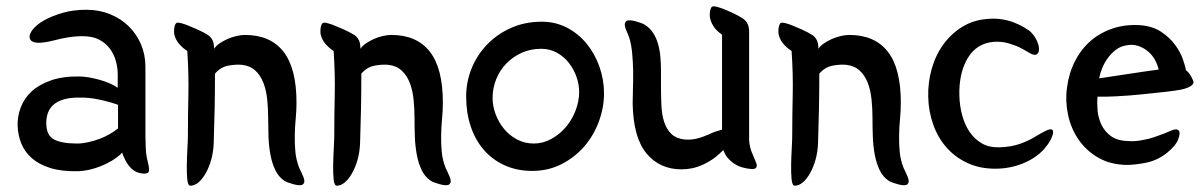

<svg xmlns="http://www.w3.org/2000/svg" viewBox="-20 -483 3817 610"><path d="M354 -247Q354 -268 348 -289.5Q342 -311 329 -328.5Q316 -346 295 -357Q274 -368 243 -368Q218 -368 194.5 -364Q171 -360 153 -355Q83 -337 75 -360Q71 -372 83 -388Q95 -404 119.5 -418Q144 -432 178.5 -442Q213 -452 254 -452Q295 -452 329.5 -438Q364 -424 389 -399.5Q414 -375 428 -342Q442 -309 442 -271V-53Q442 -38 443 -14Q444 10 449 29Q457 59 451 65Q446 69 435.5 68.5Q425 68 415 64Q402 59 389.5 43.5Q377 28 368 2Q363 8 350.5 17.5Q338 27 319 36.5Q300 46 276.5 53Q253 60 227 61Q175 62 139 50.5Q103 39 80.5 19Q58 -1 47.5 -27.5Q37 -54 36 -83Q35 -113 46 -142Q57 -171 81 -193Q105 -215 143 -228Q181 -241 234 -240Q263 -239 298 -229Q333 -219 354 -204ZM355 -150Q327 -160 293.5 -167Q260 -174 226 -173Q127 -171 127 -92Q127 -53 151.5 -40Q176 -27 225 -27Q241 -27 259.5 -31Q278 -35 295.5 -41.5Q313 -48 328.5 -57Q344 -66 355 -75Z M660 -328Q666 -337 677.5 -345Q689 -353 702.5 -359Q716 -365 731 -368.5Q746 -372 758 -372Q839 -372 880.5 -319Q922 -266 922 -157Q922 -132 919.5 -106Q917 -80 916.5 -53Q916 -26 918.5 0Q921 26 931 51Q934 57 937.5 64.5Q941 72 944 79.5Q947 87 947 93Q947 99 942 103Q938 106 930 105.5Q922 105 913 102.5Q904 100 895.5 97Q887 94 883 91Q865 79 854.5 57Q844 35 839 7.5Q834 -20 833 -49.5Q832 -79 832 -106Q832 -137 829 -166.5Q826 -196 817 -219.5Q808 -243 791.5 -258.5Q775 -274 749 -277Q730 -279 705.5 -274.5Q681 -270 663 -249Q663 -195 662 -140.5Q661 -86 659 -29Q658 0 651 24.5Q644 49 633.5 67.5Q623 86 610.5 96.5Q598 107 585 107Q577 107 575 87Q573 67 573.5 40.5Q574 14 575.5 -13Q577 -40 577 -55Q577 -115 578.5 -180.5Q580 -246 575 -321Q561 -330 549.5 -343Q538 -356 534 -373Q533 -377 533 -383.5Q533 -390 534 -396Q535 -402 537.5 -406.5Q540 -411 545 -411Q550 -411 557 -409Q564 -407 570 -405Q577 -402 587 -398Q597 -394 607 -389.5Q617 -385 626.5 -380Q636 -375 642 -371Q651 -364 655.5 -354.5Q660 -345 660 -330Z M1125 -328Q1131 -337 1142.5 -345Q1154 -353 1167.5 -359Q1181 -365 1196 -368.5Q1211 -372 1223 -372Q1304 -372 1345.5 -319Q1387 -266 1387 -157Q1387 -132 1384.5 -106Q1382 -80 1381.5 -53Q1381 -26 1383.5 0Q1386 26 1396 51Q1399 57 1402.5 64.5Q1406 72 1409 79.5Q1412 87 1412 93Q1412 99 1407 103Q1403 106 1395 105.5Q1387 105 1378 102.5Q1369 100 1360.5 97Q1352 94 1348 91Q1330 79 1319.5 57Q1309 35 1304 7.5Q1299 -20 1298 -49.5Q1297 -79 1297 -106Q1297 -137 1294 -166.5Q1291 -196 1282 -219.5Q1273 -243 1256.5 -258.5Q1240 -274 1214 -277Q1195 -279 1170.5 -274.5Q1146 -270 1128 -249Q1128 -195 1127 -140.5Q1126 -86 1124 -29Q1123 0 1116 24.5Q1109 49 1098.5 67.5Q1088 86 1075.5 96.5Q1063 107 1050 107Q1042 107 1040 87Q1038 67 1038.5 40.5Q1039 14 1040.5 -13Q1042 -40 1042 -55Q1042 -115 1043.5 -180.5Q1045 -246 1040 -321Q1026 -330 1014.5 -343Q1003 -356 999 -373Q998 -377 998 -383.5Q998 -390 999 -396Q1000 -402 1002.5 -406.5Q1005 -411 1010 -411Q1015 -411 1022 -409Q1029 -407 1035 -405Q1042 -402 1052 -398Q1062 -394 1072 -389.5Q1082 -385 1091.5 -380Q1101 -375 1107 -371Q1116 -364 1120.5 -354.5Q1125 -345 1125 -330Z M1461 -176Q1461 -223 1478.5 -266Q1496 -309 1528 -342Q1560 -375 1604 -394.5Q1648 -414 1701 -414Q1745 -414 1781.5 -395Q1818 -376 1844 -344Q1870 -312 1884.5 -271Q1899 -230 1899 -186Q1899 -141 1882.5 -96.5Q1866 -52 1836 -17.5Q1806 17 1764 38.5Q1722 60 1671 60Q1623 60 1584 42.5Q1545 25 1517.5 -6.5Q1490 -38 1475.5 -81.5Q1461 -125 1461 -176ZM1699 -328Q1666 -328 1638 -315.5Q1610 -303 1589 -281.5Q1568 -260 1556.5 -231.5Q1545 -203 1545 -172Q1545 -146 1554.5 -120.5Q1564 -95 1581 -74Q1598 -53 1622.5 -40Q1647 -27 1676 -27Q1705 -27 1731.5 -41.5Q1758 -56 1777.5 -79Q1797 -102 1808.5 -131.5Q1820 -161 1820 -191Q1820 -215 1811.5 -239Q1803 -263 1787.5 -283Q1772 -303 1749.5 -315.5Q1727 -328 1699 -328Z M2080 -205Q2080 -174 2081.5 -145.5Q2083 -117 2090.5 -94.5Q2098 -72 2113 -57.5Q2128 -43 2154 -40Q2172 -38 2190.5 -42Q2209 -46 2224 -53Q2228 -54 2238.5 -59Q2249 -64 2260 -67L2274 -71V-373Q2260 -382 2250 -395Q2240 -408 2236 -425Q2235 -429 2235 -435.5Q2235 -442 2236 -448Q2237 -454 2239.5 -458.5Q2242 -463 2247 -463Q2252 -463 2259 -461Q2266 -459 2272 -457Q2286 -452 2307.5 -442Q2329 -432 2342 -423Q2351 -416 2355.5 -406.5Q2360 -397 2360 -382V-41Q2360 -28 2363.5 -14.5Q2367 -1 2372 9Q2378 23 2382.5 34.5Q2387 46 2381 51Q2378 54 2371 54Q2364 54 2355 52.5Q2346 51 2337.5 48.5Q2329 46 2323 43Q2298 30 2285 9Q2283 5 2281.5 1.5Q2280 -2 2278 -6L2265 6Q2244 26 2212.5 40.5Q2181 55 2145 55Q2076 55 2034 4.5Q1992 -46 1990 -154Q1990 -176 1991 -203Q1992 -230 1991.5 -258Q1991 -286 1988.5 -313.5Q1986 -341 1979 -364Q1977 -370 1973.5 -377.5Q1970 -385 1967.5 -392Q1965 -399 1965 -405.5Q1965 -412 1970 -416Q1974 -419 1982 -418.5Q1990 -418 1999 -415.5Q2008 -413 2016.5 -410Q2025 -407 2029 -404Q2045 -394 2055 -378.5Q2065 -363 2070.5 -344Q2076 -325 2078 -303Q2080 -281 2080 -259Z M2580 -328Q2586 -337 2597.5 -345Q2609 -353 2622.5 -359Q2636 -365 2651 -368.5Q2666 -372 2678 -372Q2759 -372 2800.5 -319Q2842 -266 2842 -157Q2842 -132 2839.5 -106Q2837 -80 2836.5 -53Q2836 -26 2838.5 0Q2841 26 2851 51Q2854 57 2857.5 64.5Q2861 72 2864 79.5Q2867 87 2867 93Q2867 99 2862 103Q2858 106 2850 105.5Q2842 105 2833 102.5Q2824 100 2815.5 97Q2807 94 2803 91Q2785 79 2774.5 57Q2764 35 2759 7.5Q2754 -20 2753 -49.5Q2752 -79 2752 -106Q2752 -137 2749 -166.5Q2746 -196 2737 -219.5Q2728 -243 2711.5 -258.5Q2695 -274 2669 -277Q2650 -279 2625.5 -274.5Q2601 -270 2583 -249Q2583 -195 2582 -140.5Q2581 -86 2579 -29Q2578 0 2571 24.5Q2564 49 2553.5 67.5Q2543 86 2530.5 96.5Q2518 107 2505 107Q2497 107 2495 87Q2493 67 2493.5 40.5Q2494 14 2495.5 -13Q2497 -40 2497 -55Q2497 -115 2498.5 -180.5Q2500 -246 2495 -321Q2481 -330 2469.5 -343Q2458 -356 2454 -373Q2453 -377 2453 -383.5Q2453 -390 2454 -396Q2455 -402 2457.5 -406.5Q2460 -411 2465 -411Q2470 -411 2477 -409Q2484 -407 2490 -405Q2497 -402 2507 -398Q2517 -394 2527 -389.5Q2537 -385 2546.5 -380Q2556 -375 2562 -371Q2571 -364 2575.5 -354.5Q2580 -345 2580 -330Z M3252 -384Q3262 -375 3269 -363.5Q3276 -352 3279 -341Q3282 -330 3280.5 -321.5Q3279 -313 3273 -310Q3265 -306 3249.5 -315.5Q3234 -325 3218 -333Q3208 -338 3185.5 -345Q3163 -352 3136 -350Q3082 -345 3054 -297.5Q3026 -250 3028 -178Q3029 -146 3037 -116.5Q3045 -87 3060.5 -64Q3076 -41 3099.5 -27.5Q3123 -14 3155 -15Q3192 -16 3220.5 -26Q3249 -36 3271 -50Q3278 -54 3286.5 -59Q3295 -64 3302.5 -67.5Q3310 -71 3315.5 -72Q3321 -73 3324 -70Q3327 -65 3325 -57Q3323 -49 3318.5 -40Q3314 -31 3308 -23Q3302 -15 3297 -9Q3269 21 3228 37Q3187 53 3142 53Q3093 53 3054 35Q3015 17 2987.5 -14Q2960 -45 2945 -87Q2930 -129 2929 -176Q2928 -222 2940.5 -265.5Q2953 -309 2978 -343Q3003 -377 3038.5 -398.5Q3074 -420 3119 -423Q3143 -425 3164 -421.5Q3185 -418 3201.5 -411.5Q3218 -405 3231 -397.5Q3244 -390 3252 -384Z M3559 41Q3507 40 3468.5 17.5Q3430 -5 3406 -40.5Q3382 -76 3373 -119.5Q3364 -163 3370 -205Q3376 -251 3395.5 -289Q3415 -327 3445 -353Q3475 -379 3515 -392.5Q3555 -406 3602 -403Q3642 -400 3669 -382Q3696 -364 3713 -341Q3730 -318 3738 -295Q3746 -272 3748 -260Q3758 -252 3765 -239Q3772 -226 3772 -221Q3769 -206 3731 -198Q3716 -195 3681 -191Q3646 -187 3605.5 -183Q3565 -179 3526.5 -177Q3488 -175 3467 -176Q3465 -157 3467 -133Q3469 -109 3479 -87.5Q3489 -66 3509 -51Q3529 -36 3563 -35Q3585 -33 3610.5 -38Q3636 -43 3646 -47Q3684 -60 3701 -68Q3718 -76 3725 -68Q3731 -62 3723.5 -41Q3716 -20 3686 4Q3656 27 3621 34Q3586 41 3559 41ZM3661 -262Q3658 -277 3649.5 -292.5Q3641 -308 3627.5 -319.5Q3614 -331 3596.5 -337Q3579 -343 3559 -339Q3540 -336 3525.5 -325Q3511 -314 3500 -299Q3489 -284 3482 -267Q3475 -250 3472 -234Q3526 -242 3571 -249Q3616 -256 3661 -262Z"/></svg>

Font: BM YEONSUNG
Style: Regular
Weight: 400
Designer: Bongjin Kim; Myungsoo Han; Jaehyun Keum; Jihee Min; Dokyung Lee; Chorong Kim; Jooyeon Kang; Sang-a Kim;
Foundry: Sandoll Communications Inc.
Version: Version 1.000;PS 1;hotconv 16.6.51;makeotf.lib2.5.65220